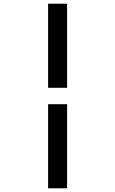

<svg xmlns="http://www.w3.org/2000/svg" viewBox="-20 -769 618 1030"><path d="M238 241V-210H340V241ZM238 -298V-749H340V-298Z"/></svg>

Font: Codetta
Style: Bold
Weight: 700
Designer: Ulrich Proeller
Foundry: PROSA GmbH
Version: Version 2.00;September 29, 2018;FontCreator 11.5.0.2427 64-b